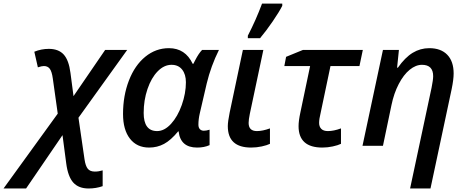

<svg xmlns="http://www.w3.org/2000/svg" viewBox="-140 -821 2628 1081"><path d="M134.8 -545.9Q189.5 -545.9 218.5 -514.2Q247.6 -482.4 256.8 -410.2L273.9 -279.8L452.1 -540H576.2L301.8 -158.2L335.9 76.2Q341.3 112.8 354 128.9Q366.7 145 394 145Q416 145 438 138.2V227.1Q400.9 240.2 358.9 240.2Q302.7 240.2 272.7 207Q242.7 173.8 232.9 99.1L211.9 -60.1L6.8 240.2H-120.1L185.1 -181.2L157.2 -379.9Q151.9 -418 140.4 -433.6Q128.9 -449.2 106.9 -449.2Q95.2 -449.2 73.2 -441.9L53.2 -529.8Q92.3 -545.9 134.8 -545.9Z M811 -549.8Q903.3 -549.8 944.8 -461.9H948.7L958.5 -481Q979 -521 998 -540H1092.8Q1047.4 -448.7 1023.9 -351.1L984.9 -183.1Q977.1 -149.9 977.1 -119.1Q977.1 -102.5 985.4 -93.8Q993.7 -85 1007.8 -85Q1021.5 -85 1040 -90.8V-3.9Q1009.8 9.8 969.7 9.8Q876 9.8 865.7 -81.1H862.8Q821.8 -31.2 783.4 -10.7Q745.1 9.8 699.7 9.8Q630.4 9.8 591.6 -40.3Q552.7 -90.3 552.7 -179.2Q552.7 -282.2 585.9 -367.9Q619.1 -453.6 678.2 -501.7Q737.3 -549.8 811 -549.8ZM744.6 -83Q785.6 -83 823 -123.8Q860.4 -164.6 883.5 -230Q906.7 -295.4 906.7 -357.9Q906.7 -402.3 885.5 -429.2Q864.3 -456.1 825.7 -456.1Q783.7 -456.1 747.8 -419.4Q711.9 -382.8 690.4 -319.8Q668.9 -256.8 668.9 -185.1Q668.9 -83 744.6 -83Z M1306.6 -83Q1338.4 -83 1379.9 -98.1V-11.2Q1362.8 -2.9 1333.7 3.4Q1304.7 9.8 1273.9 9.8Q1142.6 9.8 1142.6 -110.8Q1142.6 -135.7 1152.8 -186L1227.5 -540H1342.8L1266.6 -180.2Q1259.8 -147 1259.8 -128.9Q1259.8 -83 1306.6 -83ZM1255.4 -620.1Q1301.3 -709 1335.4 -800.8H1449.2V-788.1Q1432.1 -754.4 1395.8 -701.2Q1359.4 -647.9 1324.2 -606H1255.4Z M1706.1 -83Q1739.3 -83 1779.8 -98.1V-11.2Q1762.7 -2.9 1733.6 3.4Q1704.6 9.8 1674.8 9.8Q1541 9.8 1541 -110.8Q1541 -140.6 1550.8 -186L1606 -449.2H1460.9L1470.7 -501L1565.9 -540H1902.8L1883.8 -449.2H1720.7L1665 -184.1Q1656.7 -150.9 1656.7 -128.9Q1656.7 -107.9 1668.9 -95.5Q1681.2 -83 1706.1 -83Z M2168.9 240.2 2290 -328.1Q2298.8 -372.1 2298.8 -392.1Q2298.8 -456.1 2235.8 -456.1Q2200.7 -456.1 2166.5 -428.2Q2132.3 -400.4 2105 -347.9Q2077.6 -295.4 2064 -229L2016.1 0H1900.9L2016.1 -540H2106L2095.7 -439.9H2100.1Q2140.6 -497.6 2183.6 -523.7Q2226.6 -549.8 2276.9 -549.8Q2342.3 -549.8 2378.2 -512.7Q2414.1 -475.6 2414.1 -407.2Q2414.1 -373.5 2402.8 -318.8L2283.7 240.2Z"/></svg>

Font: Open Sans Semibold
Style: Italic
Weight: 600
Italic angle: -12°
Foundry: Ascender Corporation
Version: Version 1.10